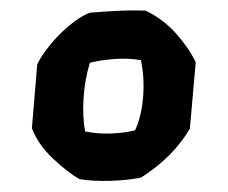

<svg xmlns="http://www.w3.org/2000/svg" viewBox="-20 -740 428 361"><path d="M254 -720Q287 -704 311 -677Q335 -650 348 -623L337 -498Q305 -444 245 -406Q219 -401 187.5 -400Q156 -399 130 -403Q108 -415 79.5 -442Q51 -469 40 -499L50 -619Q57 -634 72.5 -653.5Q88 -673 108.5 -690.5Q129 -708 148 -716Q170 -718 198.5 -719.5Q227 -721 254 -720ZM140 -493Q163 -488 188.5 -489Q214 -490 234 -495Q246 -521 249 -557Q252 -593 245 -627Q219 -631 194 -629Q169 -627 149 -622Q139 -589 137 -554Q135 -519 140 -493Z"/></svg>

Font: Langar
Style: Regular
Weight: 400
Designer: Alessia Mazzarella
Foundry: Typeland
Version: Version 1.001; ttfautohint (v1.8.3)